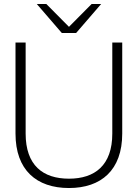

<svg xmlns="http://www.w3.org/2000/svg" viewBox="-20 -934 693 966"><path d="M327 12C489 12 595 -78 595 -262V-720H545V-262C545 -102 457 -35 327 -35C196 -35 109 -102 109 -262V-720H58V-262C58 -78 164 12 327 12ZM165 -914 291 -768H363L489 -914H441L327 -799L213 -914Z"/></svg>

Font: Aspekta 200
Style: Regular
Weight: 200
Designer: Ivo Dolenc
Version: Version 2.000